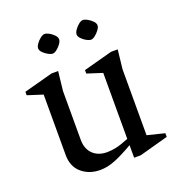

<svg xmlns="http://www.w3.org/2000/svg" viewBox="-120 -734 783 845"><g transform="rotate(-20 271.5 -311.5)"><path d="M208.1 11.7Q156.5 11.7 121.4 -18.3Q86.4 -48.3 86.4 -102.3V-385.5L15 -408.4V-424.6L150.6 -461.1H181.6L171.6 -371.5V-141.7Q171.6 -114.4 182.7 -94.1Q193.8 -73.8 214.4 -62.7Q235.1 -51.7 261.7 -51.7Q282.7 -51.7 305.8 -56.6Q328.9 -61.6 365.4 -76.6V-385.5L294.1 -408.4V-424.6L429.6 -461.1H460.6L450.6 -371.5V-62.6L531.5 -42.6V-25.4L396.4 11.7H365.4V-47.1Q316.2 -18.3 279.1 -3.3Q242.1 11.7 208.1 11.7ZM185.9 -541.1Q178 -541.1 165.6 -547.7Q153.2 -554.3 143.1 -564.5Q132.9 -574.7 132.9 -584.4Q132.9 -593.9 141.4 -605.8Q149.8 -617.8 161.3 -626.4Q172.7 -635 180.6 -635Q189.3 -635 201.6 -628.4Q213.9 -621.7 223.7 -611.5Q233.5 -601.2 233.5 -591.3Q233.5 -581.8 225 -570Q216.4 -558.1 205.4 -549.6Q194.4 -541.1 185.9 -541.1ZM365.2 -541.1Q357.3 -541.1 344.9 -547.7Q332.5 -554.3 322.8 -564.5Q313 -574.7 313 -584.4Q313 -593.9 321.4 -605.8Q329.7 -617.8 340.8 -626.4Q351.8 -635 360.5 -635Q368.3 -635 380.7 -628.4Q393.1 -621.7 403.3 -611.5Q413.4 -601.2 413.4 -591.3Q413.4 -581.8 404.6 -570Q395.7 -558.1 384.7 -549.6Q373.7 -541.1 365.2 -541.1Z"/></g></svg>

Font: Ancizar Serif Light
Style: Regular
Weight: 300
Designer: Cesar Puertas, Viviana Monsalve, Julian Moncada, Julian Prieto, Jose Castro, Felipe Aragon, Mariel Hernandez, Sara Alarc
Version: Version 8.100